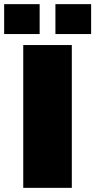

<svg xmlns="http://www.w3.org/2000/svg" viewBox="-38 -905 459 925"><path d="M74 0V-688H308V0ZM-18 -741V-885H153V-741ZM229 -741V-885H401V-741Z"/></svg>

Font: Archivo SemiExpanded Black
Style: Regular
Weight: 900
Width: 6
Designer: Hector Gatti
Foundry: Omnibus-Type
Version: Version 2.001